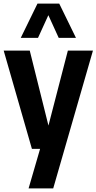

<svg xmlns="http://www.w3.org/2000/svg" viewBox="-22 -828 536 1068"><path d="M155.5 0 -1.5 -546.5H143.5L247.5 -129.5L355.5 -546.5H495L274 220H137L201 0ZM93.5 -617.5 186.5 -808H307.5L400.5 -617.5H304.5L247 -743.5L189.5 -617.5Z"/></svg>

Font: Encode Sans Condensed
Style: Bold
Weight: 700
Width: 3
Designer: Multiple Designers
Foundry: Impallari Type
Version: Version 3.000; ttfautohint (v1.8.3) -l 8 -r 50 -G 200 -x 14 